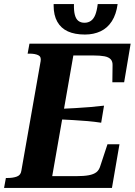

<svg xmlns="http://www.w3.org/2000/svg" viewBox="-42 -925 663 945"><path d="M222 -905Q222 -904 222 -901.5Q222 -899 222 -897Q222 -850 240 -818Q258 -786 292 -770.5Q326 -755 376 -755Q419 -755 453 -771Q487 -787 508.5 -820.5Q530 -854 537 -905H439Q435 -872 427 -852Q419 -832 405.5 -822.5Q392 -813 374 -813Q356 -813 344 -822Q332 -831 326.5 -851.5Q321 -872 322 -905ZM546 -215 509 0H-22L-13 -49H-4Q22 -49 41 -56Q60 -63 63 -84L158 -624Q162 -646 146 -653.5Q130 -661 103 -661H94L103 -710H601L569 -520H511L512 -602Q513 -622 503 -633Q493 -644 472 -648Q451 -652 417 -652H319L215 -58H332Q371 -58 395 -62.5Q419 -67 432.5 -77.5Q446 -88 452 -109L487 -215ZM250 -389Q292 -391 329 -393Q366 -395 401 -398Q436 -401 470 -405L456 -321Q423 -326 389 -329Q355 -332 318.5 -334Q282 -336 241 -338Z"/></svg>

Font: Roboto Serif 72pt SemiCondensed SemiBold
Style: Italic
Weight: 600
Width: 4
Italic angle: -10°
Designer: Greg Gazdowicz
Foundry: Commercial Type
Version: Version 1.008